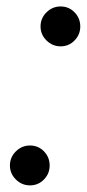

<svg xmlns="http://www.w3.org/2000/svg" viewBox="-20 -550 262 580"><path d="M102.5 -470Q102.5 -495 120.5 -512.8Q138.5 -530.5 163 -530.5Q188 -530.5 205.2 -512.8Q222.5 -495 222.5 -470Q222.5 -445.5 205.2 -427.8Q188 -410 163 -410Q138.5 -410 120.5 -427.8Q102.5 -445.5 102.5 -470ZM10 -50Q10 -75 28 -92.8Q46 -110.5 70.5 -110.5Q95.5 -110.5 112.8 -92.8Q130 -75 130 -50Q130 -25.5 112.8 -7.8Q95.5 10 70.5 10Q46 10 28 -7.8Q10 -25.5 10 -50Z"/></svg>

Font: Bodoni* 72pt
Style: Italic
Weight: 400
Italic angle: -13°
Version: Version 2.3